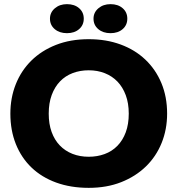

<svg xmlns="http://www.w3.org/2000/svg" viewBox="-20 -899 856 926"><path d="M408 -143Q449 -143 484.5 -156Q520 -169 546 -195.5Q572 -222 586.5 -261Q601 -300 601 -351Q601 -401 586.5 -440Q572 -479 546.5 -505.5Q521 -532 485.5 -546Q450 -560 408 -560Q366 -560 330.5 -546.5Q295 -533 269.5 -506.5Q244 -480 229.5 -441Q215 -402 215 -351Q215 -301 229 -262.5Q243 -224 268.5 -197.5Q294 -171 329.5 -157Q365 -143 408 -143ZM408 7Q321 7 251 -18.5Q181 -44 132 -91Q83 -138 56.5 -204Q30 -270 30 -351Q30 -427 56 -492.5Q82 -558 131 -606.5Q180 -655 250 -682.5Q320 -710 408 -710Q492 -710 561.5 -684.5Q631 -659 681 -611.5Q731 -564 758.5 -498Q786 -432 786 -351Q786 -275 759.5 -209.5Q733 -144 683.5 -96Q634 -48 564.5 -20.5Q495 7 408 7ZM303 -739Q267 -739 244 -758.5Q221 -778 221 -809Q221 -839 244.5 -859Q268 -879 303 -879Q339 -879 361.5 -859.5Q384 -840 384 -809Q384 -778 361.5 -758.5Q339 -739 303 -739ZM513 -739Q477 -739 454 -758.5Q431 -778 431 -809Q431 -839 454.5 -859Q478 -879 513 -879Q549 -879 571.5 -859.5Q594 -840 594 -809Q594 -778 571.5 -758.5Q549 -739 513 -739Z"/></svg>

Font: Tilda Sans Black
Style: Regular
Weight: 900
Designer: ParaType Ltd
Foundry: ParaType Ltd
Version: Version 1.009